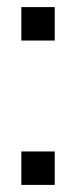

<svg xmlns="http://www.w3.org/2000/svg" viewBox="-20 -520 214 540"><path d="M40 -406V-500H134V-406ZM40 0V-94H134V0Z"/></svg>

Font: Odibee Sans
Style: Regular
Weight: 400
Designer: James Barnard - Barnard Co. Limited
Version: Version 2.001; ttfautohint (v1.8.3)